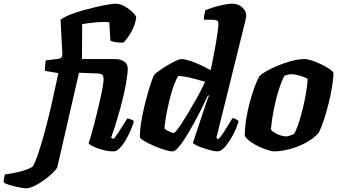

<svg xmlns="http://www.w3.org/2000/svg" viewBox="-196 -820 1836 1040"><path d="M-176 168Q-176 159 -173.5 143Q-171 127 -169 125Q-148 122 -118.5 116.5Q-89 111 -61.5 102Q-34 93 -19 82Q-13 73 -5.5 55.5Q2 38 10.5 13Q19 -12 28.5 -43.5Q38 -75 47.5 -111Q57 -147 67 -187Q73 -211 79 -236Q85 -261 90 -285.5Q95 -310 100.5 -334Q106 -358 111 -381Q116 -404 120 -424L47 -436Q47 -453 48.5 -468Q50 -483 52 -493L119 -501Q131 -503 135.5 -507.5Q140 -512 142 -524L132 -713Q150 -727 182 -740Q214 -753 252 -763.5Q290 -774 326 -782.5Q362 -791 390 -795.5Q418 -800 430 -800Q456 -800 481 -785Q506 -770 523.5 -752.5Q541 -735 542 -726Q536 -684 515 -647Q494 -610 472 -589Q441 -589 424.5 -592.5Q408 -596 402 -600L396 -699Q381 -702 356.5 -701Q332 -700 304 -697Q276 -694 249 -689L248 -500H427Q457 -500 476.5 -487Q496 -474 496 -447Q496 -434 493 -410.5Q490 -387 484 -354Q478 -321 467.5 -279Q457 -237 442 -185.5Q427 -134 406 -74L418 -67Q429 -77 442 -97Q455 -117 469 -139.5Q483 -162 493 -178Q501 -178 514 -173Q527 -168 529 -163Q524 -142 512 -114.5Q500 -87 484.5 -60.5Q469 -34 452 -17Q435 0 420 0Q389 0 358.5 -8.5Q328 -17 307.5 -27.5Q287 -38 284 -44Q290 -62 298.5 -91Q307 -120 316 -154.5Q325 -189 333.5 -225.5Q342 -262 349.5 -295Q357 -328 361 -353Q365 -378 365 -391Q365 -408 358 -414.5Q351 -421 334 -422L232 -426L114 87Q109 97 90 116Q71 135 45 154Q19 173 -8 186.5Q-35 200 -57 200Q-64 200 -81 197Q-98 194 -118.5 189Q-139 184 -155 178.5Q-171 173 -176 168Z M740 0Q723 0 694 -9Q665 -18 635.5 -31Q606 -44 585 -56.5Q564 -69 562 -75Q561 -111 568 -154.5Q575 -198 585.5 -242Q596 -286 607 -323.5Q618 -361 627 -385.5Q636 -410 639 -414Q645 -422 664.5 -436Q684 -450 708.5 -464.5Q733 -479 754 -489.5Q775 -500 785 -500Q804 -500 830.5 -491.5Q857 -483 886.5 -469.5Q916 -456 945 -440Q947 -449 952 -473Q957 -497 963 -528.5Q969 -560 974.5 -592Q980 -624 983.5 -651Q987 -678 987 -692Q987 -705 979 -709Q971 -713 957 -713H908Q908 -727 911 -740.5Q914 -754 916 -764Q930 -771 957.5 -779.5Q985 -788 1014 -794Q1043 -800 1061 -800Q1095 -800 1116.5 -780Q1138 -760 1138 -734Q1138 -730 1133 -707.5Q1128 -685 1123 -667L976 -73L986 -66Q997 -76 1011 -96.5Q1025 -117 1039 -140.5Q1053 -164 1063 -180Q1072 -180 1083 -174Q1094 -168 1096 -163Q1091 -142 1078.5 -114.5Q1066 -87 1049.5 -60.5Q1033 -34 1015.5 -17Q998 0 982 0Q971 0 950 -5Q929 -10 906.5 -17.5Q884 -25 867.5 -33Q851 -41 849 -46L911 -233Q919 -257 925.5 -275.5Q932 -294 936 -301L931 -304Q915 -270 894.5 -229Q874 -188 851.5 -147.5Q829 -107 808 -73.5Q787 -40 769 -20Q751 0 740 0ZM745 -100Q750 -100 762 -115Q774 -130 790.5 -155.5Q807 -181 825 -211.5Q843 -242 861 -273Q879 -304 893 -331.5Q907 -359 915 -377Q863 -392 832 -399.5Q801 -407 771 -409Q761 -397 750 -369Q739 -341 729 -304.5Q719 -268 711.5 -231.5Q704 -195 699.5 -165.5Q695 -136 695 -123Q702 -117 711.5 -112Q721 -107 730.5 -103.5Q740 -100 745 -100Z M1288 0Q1277 0 1254.5 -7Q1232 -14 1206.5 -26Q1181 -38 1160 -53Q1139 -68 1130 -84Q1130 -128 1138 -177.5Q1146 -227 1159 -273.5Q1172 -320 1185.5 -355.5Q1199 -391 1210 -408Q1220 -419 1247 -434.5Q1274 -450 1310 -465Q1346 -480 1384 -490Q1422 -500 1454 -500Q1469 -500 1493.5 -492Q1518 -484 1544 -471.5Q1570 -459 1588.5 -446.5Q1607 -434 1610 -425Q1610 -394 1602.5 -349Q1595 -304 1583 -256Q1571 -208 1557 -166.5Q1543 -125 1531 -102Q1503 -69 1460 -46.5Q1417 -24 1371.5 -12Q1326 0 1288 0ZM1355 -81Q1358 -81 1365.5 -83Q1373 -85 1381.5 -88Q1390 -91 1396 -94Q1406 -108 1416 -136.5Q1426 -165 1436 -201Q1446 -237 1453.5 -274Q1461 -311 1465.5 -342.5Q1470 -374 1470 -393Q1459 -400 1442.5 -405.5Q1426 -411 1410 -414.5Q1394 -418 1384 -418Q1374 -418 1364 -416Q1354 -414 1344 -409Q1327 -375 1314 -333.5Q1301 -292 1292 -250.5Q1283 -209 1278 -174.5Q1273 -140 1271 -119Q1278 -109 1293 -100Q1308 -91 1325.5 -86Q1343 -81 1355 -81Z"/></svg>

Font: Texturina Medium 12pt Black
Style: Italic
Weight: 900
Italic angle: -11°
Version: Version 1.002